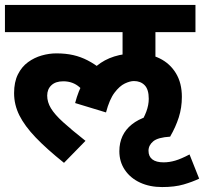

<svg xmlns="http://www.w3.org/2000/svg" viewBox="-20 -642 826 777"><path d="M771 -512H609V-394L476 -407V-512H0V-622H771ZM208 -426Q246 -426 276.5 -419Q307 -412 335 -397.5Q363 -383 392 -360L357 -236Q329 -265 302 -289Q275 -313 236 -313Q205 -313 188 -297Q171 -281 171 -255Q171 -229 186 -204Q201 -179 235 -148Q269 -117 326 -72L239 17Q169 -39 124.5 -85.5Q80 -132 58.5 -175Q37 -218 37 -265Q37 -310 52.5 -341Q68 -372 93.5 -390.5Q119 -409 149 -417.5Q179 -426 208 -426ZM463 -30Q463 -98 513.5 -138.5Q564 -179 658 -185L669 -89Q619 -86 600 -70Q581 -54 581 -32Q581 -9 596.5 3Q612 15 642 15Q665 15 689 8Q713 1 747 -17L786 81Q759 94 723 104.5Q687 115 636 115Q586 115 547 97Q508 79 485.5 46Q463 13 463 -30ZM531 -426Q585 -426 626.5 -405.5Q668 -385 692 -345.5Q716 -306 716 -250Q716 -206 703.5 -167Q691 -128 669 -90L542 -133Q562 -163 572 -190Q582 -217 582 -242Q582 -280 565.5 -297Q549 -314 522 -314Q506 -314 485 -304Q464 -294 443.5 -267Q423 -240 409 -187L284 -225Q310 -325 371.5 -375.5Q433 -426 531 -426Z"/></svg>

Font: Noto Sans Devanagari
Style: Regular
Weight: 400
Designer: Jelle Bosma - Monotype Design Team
Foundry: Monotype Imaging Inc.
Version: Version 2.003